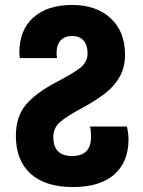

<svg xmlns="http://www.w3.org/2000/svg" viewBox="-20 -744 577 774"><path d="M44 -196Q44 -274 84.5 -322Q125 -370 211 -415Q282 -452 307.5 -474Q333 -496 333 -530Q333 -563 316.5 -581Q300 -599 271 -599Q242 -599 225 -581.5Q208 -564 208 -530Q208 -522 210 -510H60Q58 -522 58 -531Q58 -623 114.5 -673.5Q171 -724 271 -724Q368 -724 426 -670.5Q484 -617 484 -524Q484 -473 463 -435.5Q442 -398 406 -369.5Q370 -341 312 -309Q248 -275 221.5 -251.5Q195 -228 195 -191Q195 -115 271 -115Q347 -115 347 -192Q347 -218 343 -234H492Q498 -204 498 -182Q498 -91 440.5 -40.5Q383 10 274 10Q162 10 103 -44Q44 -98 44 -196Z"/></svg>

Font: Noto Sans Georgian Bold Narrow
Style: Regular
Weight: 700
Width: 4
Designer: Monotype Design team
Foundry: Monotype Imaging Inc.
Version: Version 1.000